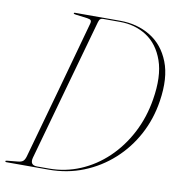

<svg xmlns="http://www.w3.org/2000/svg" viewBox="-79 -773 788 845"><g transform="rotate(10 315.0 -350.0)"><path d="M0 -3.5Q0 -6.5 6.5 -7L53 -11.5Q70 -13 77.2 -19Q84.5 -25 89 -40Q132 -194 175.5 -349.5Q219 -505 262 -662.5Q265.5 -674.5 262.2 -679.2Q259 -684 245.5 -686L194 -692.5Q183.5 -693.5 183.5 -697Q183.5 -700 188 -700H390Q467 -700 525.8 -664.2Q584.5 -628.5 612.2 -558Q640 -487.5 623.5 -382Q611 -300.5 573.8 -231Q536.5 -161.5 479.2 -109.8Q422 -58 349.5 -29Q277 0 194 0H5.5Q0 0 0 -3.5ZM194 -5Q267.5 -5 333.8 -33Q400 -61 453.5 -112Q507 -163 543.2 -232.2Q579.5 -301.5 593 -384Q610.5 -490 586.2 -558.8Q562 -627.5 510 -661.2Q458 -695 390.5 -695H314Q307.5 -695 302.8 -691.5Q298 -688 295 -677.5Q249.5 -515.5 205 -356.2Q160.5 -197 117 -41Q107 -5 141.5 -5Z"/></g></svg>

Font: Fraunces 144pt Thin
Style: Italic
Weight: 100
Italic angle: -16°
Version: Version 1.000;[b76b70a41]